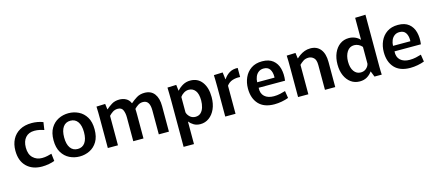

<svg xmlns="http://www.w3.org/2000/svg" viewBox="-63 -1426 5277 2325"><g transform="rotate(-15 2575.5 -264.0)"><path d="M300 11Q179 11 107 -59.5Q35 -130 35 -258Q35 -338 67 -399.5Q99 -461 161 -496Q223 -531 313 -531Q346 -531 383.5 -524.5Q421 -518 453 -505L439 -410Q416 -418 384.5 -425Q353 -432 319 -432Q247 -432 207 -386.5Q167 -341 167 -261Q167 -177 212.5 -133Q258 -89 326 -89Q362 -89 394 -96.5Q426 -104 447 -110L458 -17Q432 -6 387.5 2.5Q343 11 300 11Z M772 11Q704 11 645.5 -18Q587 -47 550.5 -107Q514 -167 514 -260Q514 -353 550.5 -413Q587 -473 645.5 -502Q704 -531 772 -531Q839 -531 898 -502Q957 -473 993 -413Q1029 -353 1029 -260Q1029 -167 993 -107Q957 -47 898 -18Q839 11 772 11ZM772 -83Q831 -83 863.5 -129Q896 -175 896 -260Q896 -345 863.5 -391Q831 -437 772 -437Q712 -437 679.5 -391Q647 -345 647 -260Q647 -175 679.5 -129Q712 -83 772 -83Z M1125 -366Q1125 -409 1124.5 -445Q1124 -481 1122 -520L1232 -524L1241 -454H1244Q1271 -479 1312 -505Q1353 -531 1410 -531Q1456 -531 1493 -511Q1530 -491 1547 -449H1550Q1583 -478 1625.5 -504.5Q1668 -531 1725 -531Q1807 -531 1849 -475Q1891 -419 1891 -320V0H1764V-300Q1764 -428 1679 -428Q1644 -428 1616.5 -410Q1589 -392 1570 -371Q1571 -354 1571.5 -338Q1572 -322 1572 -302V0H1444V-299Q1444 -352 1427.5 -390Q1411 -428 1363 -428Q1326 -428 1297.5 -408.5Q1269 -389 1252 -369V0H1125Z M2015 -351Q2015 -394 2014 -438.5Q2013 -483 2012 -520L2123 -524L2132 -450H2135Q2163 -483 2205 -507Q2247 -531 2299 -531Q2393 -531 2446 -460Q2499 -389 2499 -271Q2499 -186 2470.5 -122.5Q2442 -59 2393.5 -24Q2345 11 2285 11Q2237 11 2202.5 -9.5Q2168 -30 2146 -58H2145V224H2015ZM2249 -90Q2291 -90 2316.5 -114.5Q2342 -139 2354 -179Q2366 -219 2366 -264Q2366 -347 2335 -387.5Q2304 -428 2253 -428Q2219 -428 2190 -409.5Q2161 -391 2145 -367V-174Q2152 -143 2180 -116.5Q2208 -90 2249 -90Z M2597 0V-362Q2597 -413 2596 -450Q2595 -487 2594 -520L2705 -524L2716 -436H2719Q2747 -480 2790 -506.5Q2833 -533 2895 -530V-416Q2843 -420 2798.5 -405.5Q2754 -391 2726 -352V0Z M3213 11Q3083 11 3016.5 -61Q2950 -133 2950 -256Q2950 -330 2978 -392.5Q3006 -455 3061.5 -493Q3117 -531 3200 -531Q3285 -531 3335 -490.5Q3385 -450 3402.5 -382Q3420 -314 3409 -232H3078Q3073 -161 3114.5 -123Q3156 -85 3231 -85Q3271 -85 3310 -93.5Q3349 -102 3376 -111L3390 -21Q3353 -7 3306 2Q3259 11 3213 11ZM3195 -442Q3158 -442 3132 -422.5Q3106 -403 3092.5 -371Q3079 -339 3078 -301H3295Q3296 -306 3296 -309.5Q3296 -313 3296 -316Q3296 -370 3272.5 -406Q3249 -442 3195 -442Z M3510 -362Q3510 -407 3509.5 -446Q3509 -485 3507 -520L3618 -524L3627 -454H3631Q3648 -470 3673.5 -488Q3699 -506 3732 -518.5Q3765 -531 3805 -531Q3886 -531 3931 -475Q3976 -419 3976 -315V0H3847V-311Q3847 -377 3818.5 -402.5Q3790 -428 3755 -428Q3715 -428 3686.5 -408.5Q3658 -389 3639 -369V0H3510Z M4283 11Q4220 11 4173 -23Q4126 -57 4099.5 -117Q4073 -177 4073 -256Q4073 -337 4100 -399Q4127 -461 4175 -496Q4223 -531 4287 -531Q4330 -531 4366.5 -514.5Q4403 -498 4424 -473H4426V-748L4556 -752V-145Q4556 -126 4556 -98.5Q4556 -71 4557 -44.5Q4558 -18 4559 0H4468L4440 -71H4438Q4412 -34 4373.5 -11.5Q4335 11 4283 11ZM4322 -91Q4363 -91 4391 -115.5Q4419 -140 4426 -172V-383Q4408 -405 4381.5 -418Q4355 -431 4327 -431Q4270 -431 4237.5 -381.5Q4205 -332 4205 -257Q4205 -180 4237 -135.5Q4269 -91 4322 -91Z M4916 11Q4786 11 4719.5 -61Q4653 -133 4653 -256Q4653 -330 4681 -392.5Q4709 -455 4764.5 -493Q4820 -531 4903 -531Q4988 -531 5038 -490.5Q5088 -450 5105.5 -382Q5123 -314 5112 -232H4781Q4776 -161 4817.5 -123Q4859 -85 4934 -85Q4974 -85 5013 -93.5Q5052 -102 5079 -111L5093 -21Q5056 -7 5009 2Q4962 11 4916 11ZM4898 -442Q4861 -442 4835 -422.5Q4809 -403 4795.5 -371Q4782 -339 4781 -301H4998Q4999 -306 4999 -309.5Q4999 -313 4999 -316Q4999 -370 4975.5 -406Q4952 -442 4898 -442Z"/></g></svg>

Font: Murecho Medium
Style: Regular
Weight: 500
Designer: Neil Summerour
Foundry: Positype
Version: Version 1.010; ttfautohint (v1.8.3)